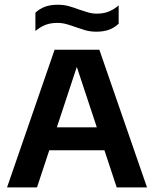

<svg xmlns="http://www.w3.org/2000/svg" viewBox="-20 -810 666 830"><path d="M10.5 0 216 -595H409.5L615.5 0H484.5L305 -542H319L140 0ZM150 -160.5 178.5 -259.5H446.5L475 -160.5ZM396 -673Q370 -673 348 -679.5Q326 -686 305 -693.5Q286 -700.5 267 -705.8Q248 -711 228 -711Q198.5 -711 176.8 -702.5Q155 -694 133 -676V-755Q151.5 -772.5 174.8 -781Q198 -789.5 230 -789.5Q256 -789.5 278.2 -783.2Q300.5 -777 321 -769Q340.5 -762.5 359.2 -756.8Q378 -751 398 -751Q427.5 -751 449.5 -759.8Q471.5 -768.5 493 -786.5V-707.5Q474.5 -690 451.2 -681.5Q428 -673 396 -673Z"/></svg>

Font: Encode Sans SC SemiBold
Style: Regular
Weight: 600
Version: Version 3.002